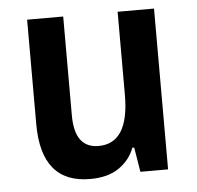

<svg xmlns="http://www.w3.org/2000/svg" viewBox="-44 -561 631 615"><g transform="rotate(-5 272.0 -254.0)"><path d="M222 9Q280 9 315.5 -16Q351 -41 365 -79H371L384 0H473V-517H356V-250Q356 -94 258 -94Q181 -94 181 -199V-517H65V-181Q65 9 222 9Z"/></g></svg>

Font: Noto Sans Thai UI Condensed Semi
Style: Regular
Weight: 600
Width: 3
Designer: Monotype Design Team
Foundry: Monotype Imaging Inc.
Version: Version 1.901